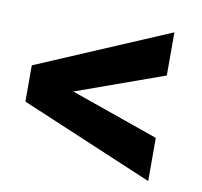

<svg xmlns="http://www.w3.org/2000/svg" viewBox="-60 -603 630 600"><g transform="rotate(10 254.5 -303.0)"><path d="M26 -360V-245L447 -67V-204L168 -302L447 -402V-539Z"/></g></svg>

Font: Noto Sans KR Bold
Style: Regular
Weight: 700
Designer: Ryoko NISHIZUKA  (kana & ideographs); Paul D. Hunt (Latin, Greek & Cyrillic); Wenlong ZHANG  (bopomofo); Sandoll Communi
Foundry: Adobe Systems Incorporated
Version: Version 1.004;PS 1.004;hotconv 1.0.82;makeotf.lib2.5.63406